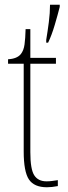

<svg xmlns="http://www.w3.org/2000/svg" viewBox="-20 -780 286 810"><path d="M178 10Q124 10 102 -23Q80 -56 80 -141V-511H14V-530Q52 -532 68 -552Q80 -567 83.5 -592.5Q87 -618 88 -657H108V-536H216V-511H108V-138Q108 -66 124.5 -40.5Q141 -15 176 -15Q189 -15 199.5 -16.5Q210 -18 224 -20V5Q199 10 178 10ZM175 -612Q181 -648 186 -686.5Q191 -725 191 -760H232V-751Q224 -719 211 -675Q198 -631 183 -600H175Z"/></svg>

Font: Noto Serif Ethiopic Condensed Thin
Style: Regular
Weight: 100
Width: 3
Designer: Monotype Design Team
Foundry: Monotype Imaging Inc.
Version: Version 2.102; ttfautohint (v1.8.4.7-5d5b)